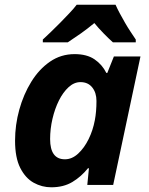

<svg xmlns="http://www.w3.org/2000/svg" viewBox="-20 -786 634 816"><path d="M198 10Q158 10 123 -9.5Q88 -29 66 -72.5Q44 -116 44 -188Q44 -255 62 -320Q80 -385 113 -438.5Q146 -492 192.5 -524Q239 -556 297 -556Q349 -556 381.5 -534Q414 -512 432 -476H436L464 -546H577L461 0H351L358 -71H354Q325 -35 287.5 -12.5Q250 10 198 10ZM256 -109Q286 -109 312 -133Q338 -157 356.5 -194.5Q375 -232 383 -275Q390 -311 390 -357Q390 -392 372 -414.5Q354 -437 322 -437Q295 -437 271.5 -415.5Q248 -394 230.5 -359Q213 -324 203 -281Q193 -238 193 -195Q193 -109 256 -109ZM162 -618Q176 -631 196 -650Q216 -669 236 -689.5Q256 -710 275 -730Q294 -750 306 -766H471Q479 -748 489.5 -728.5Q500 -709 511.5 -689Q523 -669 535 -651Q547 -633 557 -618V-606H460Q443 -621 420.5 -644Q398 -667 381 -688Q352 -664 324.5 -644.5Q297 -625 268 -606H162Z"/></svg>

Font: BC Sans
Style: Bold Italic
Weight: 700
Italic angle: -12°
Designer: Monotype Design Team
Province of B.C.
Foundry: Monotype Imaging Inc.
Version: Version 2.000;GOOG;noto-source:20170915:90ef993387c0